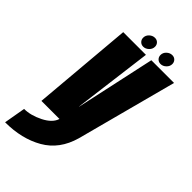

<svg xmlns="http://www.w3.org/2000/svg" viewBox="-341 -778 1082 1082"><g transform="rotate(45 200.0 -237.0)"><path d="M2 0 54 -600H235L174.5 -128H175.5L278 -600H459L300 0Q266 120 170.2 175Q74.5 230 -57.5 230L-35 101Q17 101 75 71.8Q133 42.5 146 0ZM191.5 -621.5Q176 -621.5 165.8 -631.8Q155.5 -642 155.5 -657.5Q155.5 -676.5 170.2 -690.2Q185 -704 203.5 -704Q219 -704 229 -693.8Q239 -683.5 239 -668.5Q239 -649.5 224.2 -635.5Q209.5 -621.5 191.5 -621.5ZM329.5 -621.5Q314 -621.5 303.8 -631.8Q293.5 -642 293.5 -657.5Q293.5 -676.5 308.2 -690.2Q323 -704 341.5 -704Q357 -704 367 -693.8Q377 -683.5 377 -668.5Q377 -649.5 362.2 -635.5Q347.5 -621.5 329.5 -621.5Z"/></g></svg>

Font: Anybody UltraCondensed Black
Style: Italic
Weight: 900
Width: 1
Italic angle: -10°
Designer: Tyler Finck
Foundry: Etcetera Type Company
Version: Version 1.010; ttfautohint (v1.8.3) -l 8 -r 50 -G 200 -x 14 